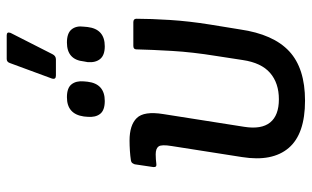

<svg xmlns="http://www.w3.org/2000/svg" viewBox="-194 -702 907 558"><g transform="rotate(-90 259.0 -422.5)"><path d="M246 11Q149 11 108.5 -36.5Q68 -84 82 -172L114 -376Q119 -406 113 -414.5Q107 -423 90 -423Q84 -423 76 -422.5Q68 -422 61 -421Q52 -420 53 -430L61 -484Q63 -489 65 -491.5Q67 -494 72 -495Q85 -497 100.5 -498Q116 -499 130 -499Q175 -499 195.5 -478Q216 -457 207 -401L170 -166Q162 -116 182.5 -90.5Q203 -65 250 -65Q297 -65 326.5 -90.5Q356 -116 364 -170L376 -248Q387 -316 390.5 -375.5Q394 -435 395 -479Q395 -488 405 -488H474Q484 -488 484 -479Q484 -438 480.5 -382Q477 -326 467 -264L453 -178Q439 -81 389.5 -35Q340 11 246 11ZM319 -713Q307 -713 310 -724L355 -846Q358 -856 367 -856H436Q441 -856 443 -853.5Q445 -851 443 -845L381 -723Q376 -713 366 -713ZM245 -571Q218 -571 207.5 -584.5Q197 -598 199 -621L200 -632Q207 -681 256 -681Q283 -681 293.5 -667.5Q304 -654 302 -632L301 -621Q295 -571 245 -571ZM404 -571Q378 -571 367 -584.5Q356 -598 358 -621L360 -632Q365 -681 415 -681Q442 -681 453 -667.5Q464 -654 461 -632L460 -621Q454 -571 404 -571Z"/></g></svg>

Font: Sofia Sans Semi Condensed Medium
Style: Italic
Weight: 500
Italic angle: -9°
Version: Version 4.100